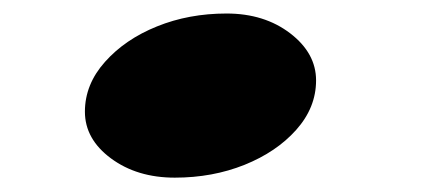

<svg xmlns="http://www.w3.org/2000/svg" viewBox="-20 -229 625 277"><path d="M407.2 -41.5Q378.9 -9.8 332.8 8.8Q286.6 27.3 232.2 27.3Q177.7 27.3 140.1 -0.5Q102.5 -28.3 102.5 -67.9Q102.5 -107.4 131.6 -139.9Q160.6 -172.4 206.5 -190.9Q252.4 -209.5 306.9 -209.5Q361.3 -209.5 398.7 -180.9Q436 -152.3 436 -113Q436 -73.7 407.2 -41.5Z"/></svg>

Font: Sonsie One
Style: Regular
Weight: 400
Designer: Riccardo De Franceschi
Foundry: Sorkin Type Co
Version: Version 1.003